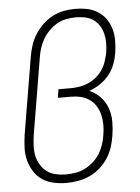

<svg xmlns="http://www.w3.org/2000/svg" viewBox="-53 -785 607 835"><g transform="rotate(-5 250.0 -367.5)"><path d="M203 8Q175 8 147.5 2Q120 -4 98.5 -18.5Q77 -33 62.5 -55.5Q48 -78 41 -104Q34 -130 35 -158.5Q36 -187 40 -215L96 -550Q100 -575 108 -600Q116 -625 130 -647.5Q144 -670 163.5 -689Q183 -708 206.5 -720.5Q230 -733 255.5 -738Q281 -743 306 -743Q333 -743 358 -738Q383 -733 404.5 -719.5Q426 -706 440 -686Q454 -666 461 -642Q468 -618 468 -591.5Q468 -565 464 -538Q460 -513 451 -488.5Q442 -464 424.5 -442.5Q407 -421 384.5 -406Q362 -391 337 -382Q364 -371 384.5 -349.5Q405 -328 415 -300Q425 -272 425 -241Q425 -210 420 -179Q416 -154 408 -129Q400 -104 385 -81.5Q370 -59 349.5 -41Q329 -23 304.5 -12Q280 -1 254 3.5Q228 8 203 8ZM204 -29Q225 -29 246 -32.5Q267 -36 286.5 -45.5Q306 -55 323.5 -70.5Q341 -86 352.5 -104.5Q364 -123 371 -143.5Q378 -164 381 -185Q385 -208 385 -230Q385 -252 380 -273Q375 -294 364 -312Q353 -330 336 -342Q319 -354 298 -359Q277 -364 254 -364H198L204 -401H260Q279 -401 298.5 -404.5Q318 -408 336.5 -416.5Q355 -425 371 -438.5Q387 -452 398 -469Q409 -486 415 -505Q421 -524 425 -543Q428 -564 428 -584.5Q428 -605 423.5 -624Q419 -643 408.5 -659.5Q398 -676 382 -687Q366 -698 346.5 -702Q327 -706 306 -706Q286 -706 264.5 -702Q243 -698 224 -687Q205 -676 189 -660Q173 -644 162 -625Q151 -606 144.5 -585.5Q138 -565 135 -544L79 -209Q76 -187 75 -164.5Q74 -142 78.5 -121Q83 -100 94 -82Q105 -64 121.5 -51.5Q138 -39 160 -34Q182 -29 204 -29Z"/></g></svg>

Font: Iosevka Term Curly XLt Obl
Style: Regular
Weight: 200
Italic angle: -9°
Designer: Belleve Invis
Foundry: Belleve Invis
Version: Version 32.3.0